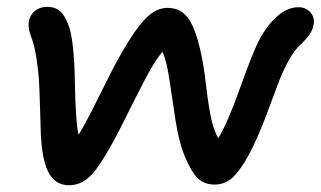

<svg xmlns="http://www.w3.org/2000/svg" viewBox="-20 -529 942 564"><path d="M182.1 15.1Q144.5 15.1 124.5 -19Q104.5 -53.2 100.1 -130.9Q99.1 -152.3 97.7 -208.5Q96.2 -264.6 94.5 -292.7Q92.8 -320.8 86.9 -359.1Q81.1 -397.5 70.8 -422.9Q56.6 -460.9 72 -484.9Q87.4 -508.8 119.1 -508.8Q143.1 -508.8 158 -494.9Q172.9 -481 184.1 -446.8Q198.2 -398.4 200 -286.1Q201.7 -173.8 210.9 -132.8Q231.9 -167 273.2 -250.7Q314.5 -334.5 336.9 -373Q377.4 -443.8 408 -474.9Q438.5 -505.9 472.2 -505.9Q514.6 -505.9 537.1 -469.2Q559.6 -432.6 575.2 -349.1Q580.1 -323.7 586.4 -269.8Q592.8 -215.8 600.3 -180.9Q607.9 -146 621.1 -123Q648.4 -167 685.8 -272.2Q723.1 -377.4 743.2 -415Q765.1 -455.6 794.9 -481.7Q824.7 -507.8 856.9 -507.8Q878.9 -507.8 892.1 -492.4Q905.3 -477.1 900.9 -455.1Q897.5 -430.7 863.8 -398.9Q846.2 -383.8 829.3 -353.5Q812.5 -323.2 802 -296.4Q791.5 -269.5 775.1 -225.1Q758.8 -180.7 750 -159.2Q722.2 -90.8 698 -52Q673.8 -13.2 654.1 0Q634.3 13.2 610.8 13.2Q580.6 13.2 561.3 -5.1Q542 -23.4 522 -71.8Q505.4 -112.3 495.6 -175.3Q485.8 -238.3 477.8 -294.2Q469.7 -350.1 457 -377Q433.1 -347.7 406.2 -296.1Q379.4 -244.6 346.4 -178Q313.5 -111.3 284.2 -64Q257.8 -20.5 234.6 -2.7Q211.4 15.1 182.1 15.1Z"/></svg>

Font: Shantell Sans Normal
Style: Italic
Weight: 500
Italic angle: -11.31°
Designer: Stephen Nixon, Anya Danilova, Shantell Martin
Foundry: Arrow Type
Version: Version 1.006;[559af2be0]